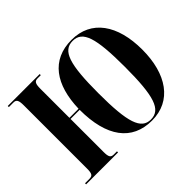

<svg xmlns="http://www.w3.org/2000/svg" viewBox="-151 -976 1237 1237"><g transform="rotate(-45 467.5 -357.5)"><path d="M611 10C790 10 890 -136 890 -358C890 -583 791 -725 612 -725C427 -725 336 -591 330 -379H247V-643C247 -690 255 -704 282 -704H311V-714H20V-704H61C88 -704 96 -690 96 -643V-67C96 -23 88 -10 61 -10H20V0H311V-10H282C255 -10 247 -23 247 -68V-369H330C330 -123 429 10 611 10ZM611 0C522 0 491 -92 491 -358C491 -624 521 -715 612 -715C703 -715 732 -624 732 -358C732 -91 701 0 611 0Z"/></g></svg>

Font: Noto Serif Display ExtraCondensed ExtraBold
Style: Regular
Weight: 800
Width: 2
Designer: Monotype Design Team
Foundry: Monotype Imaging Inc.
Version: Version 2.009